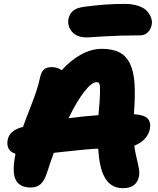

<svg xmlns="http://www.w3.org/2000/svg" viewBox="-20 -964 820 995"><path d="M430.2 -770Q378.4 -770 353 -799.6Q327.6 -829.1 335 -867.2Q340.3 -891.6 358.2 -907.7Q376 -923.8 418.9 -929.2Q524.9 -943.8 626 -943.8Q668 -943.8 698.7 -932.9Q729.5 -921.9 743.9 -904.5Q758.3 -887.2 763.9 -869.4Q769.5 -851.6 766.1 -835Q760.7 -810.1 744.9 -795.4Q729 -780.8 706.1 -780.8Q603.5 -780.8 518.3 -775.4Q433.1 -770 430.2 -770ZM617.2 11.2Q549.8 11.2 519 -51.8Q495.1 -97.7 488.8 -193.8Q450.7 -191.9 412.4 -188.2Q374 -184.6 323.5 -179Q272.9 -173.3 258.8 -171.9Q249 -146.5 222.2 -64.9Q209 -25.9 189.5 -9Q169.9 7.8 140.1 7.8Q82 7.8 61.8 -31.5Q41.5 -70.8 59.1 -160.2Q60.1 -162.1 60.1 -167Q9.3 -184.1 20 -240.2Q29.3 -287.1 94.2 -305.2Q95.2 -305.2 96.9 -305.7Q98.6 -306.2 99.1 -306.2Q110.4 -338.4 131.6 -392.3Q152.8 -446.3 166.3 -485.4Q179.7 -524.4 187 -560.1Q192.9 -589.8 207 -603Q221.2 -616.2 247.1 -616.2Q277.3 -616.2 299.8 -600.1Q346.2 -651.9 399.9 -681.4Q453.6 -710.9 507.8 -710.9Q564.5 -710.9 600.1 -691.9Q635.7 -672.9 654.8 -631.8Q673.8 -590.8 677.5 -526.4Q681.2 -461.9 673.8 -372.1Q726.6 -369.1 744.9 -349.9Q763.2 -330.6 756.8 -295.9Q751 -266.6 729.5 -243.9Q708 -221.2 675.8 -209Q679.7 -179.2 688 -145Q696.3 -110.8 700 -89.4Q703.6 -67.9 700.2 -50.8Q688.5 11.2 617.2 11.2ZM481 -538.1Q455.1 -538.1 416.7 -489Q378.4 -439.9 335 -351.1Q407.2 -361.3 490.2 -367.2Q494.1 -408.2 496.1 -436.5Q498 -464.8 498.3 -483.9Q498.5 -502.9 498 -513.7Q497.6 -524.4 494.6 -530Q491.7 -535.6 489 -536.9Q486.3 -538.1 481 -538.1Z"/></svg>

Font: Shantell Sans Normal
Style: Italic
Weight: 800
Italic angle: -11.31°
Designer: Stephen Nixon, Anya Danilova, Shantell Martin
Foundry: Arrow Type
Version: Version 1.006;[559af2be0]